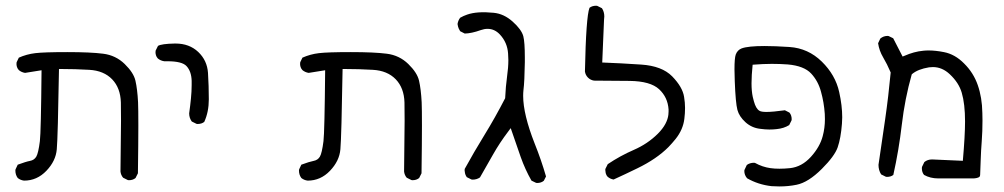

<svg xmlns="http://www.w3.org/2000/svg" viewBox="-20 -527 3540 677"><path d="M195.3 -283.7Q245.1 -283.7 294.9 -280.8Q346.2 -277.8 375.5 -247.3Q404.8 -216.8 406.2 -165.5Q406.7 -149.4 406.7 -100.8Q406.7 -52.2 404.8 77.6Q406.2 90.3 414.1 99.6L430.7 107.9Q432.6 108.4 434.6 108.4Q448.7 108.4 458 100.6L466.3 84Q467.8 -24.9 467.8 -84.2Q467.8 -143.6 466.8 -166.5Q464.4 -212.9 457.5 -242.7Q451.2 -270.5 419.7 -301.3Q388.2 -332 343.8 -337.6Q299.3 -343.3 217.3 -343.3Q135.3 -343.3 104.5 -339.6Q73.7 -335.9 46.4 -323.7L38.6 -307.6Q38.1 -305.7 38.1 -301.3Q38.1 -296.9 39.8 -291Q41.5 -285.2 46.4 -279.8Q55.7 -272 68.4 -270L126.5 -279.3Q124.5 -61.5 120.6 -29.3Q115.2 13.2 107.9 25.4Q100.6 37.6 85.9 40.3Q71.3 43 42.5 53.7L34.7 70.3Q34.2 72.3 34.2 74.2Q34.2 89.4 42.5 100.6Q52.2 108.4 64.9 109.9Q110.4 109.9 143.6 75.2Q176.8 40.5 180.2 -0.5Q184.1 -44.4 188 -283.7Z M676.8 -89.8Q690.9 -89.8 700.2 -97.2Q716.3 -132.3 716.3 -176.8Q716.3 -223.6 713.4 -270Q710.4 -314 679 -343.8Q647.5 -373.5 599.1 -373.5Q597.7 -373.5 596.2 -373.5Q549.3 -372.6 537.1 -365.2L528.8 -348.6Q528.3 -346.7 528.3 -342.3Q528.3 -337.9 530 -332Q531.7 -326.2 536.6 -320.8Q545.9 -313 559.1 -311Q564.9 -311 570.3 -311Q622.1 -311 637.7 -293.9Q654.8 -275.4 655.8 -242.2Q655.8 -234.9 655.8 -227.1Q655.8 -204.6 653.3 -179.7Q650.9 -154.8 647 -127.4Q647 -111.3 656.2 -98.6L672.9 -90.3Q674.8 -89.8 676.8 -89.8Z M1195.3 -283.7Q1245.1 -283.7 1294.9 -280.8Q1346.2 -277.8 1375.5 -247.3Q1404.8 -216.8 1406.2 -165.5Q1406.7 -149.4 1406.7 -100.8Q1406.7 -52.2 1404.8 77.6Q1406.2 90.3 1414.1 99.6L1430.7 107.9Q1432.6 108.4 1434.6 108.4Q1448.7 108.4 1458 100.6L1466.3 84Q1467.8 -24.9 1467.8 -84.2Q1467.8 -143.6 1466.8 -166.5Q1464.4 -212.9 1457.5 -242.7Q1451.2 -270.5 1419.7 -301.3Q1388.2 -332 1343.8 -337.6Q1299.3 -343.3 1217.3 -343.3Q1135.3 -343.3 1104.5 -339.6Q1073.7 -335.9 1046.4 -323.7L1038.6 -307.6Q1038.1 -305.7 1038.1 -301.3Q1038.1 -296.9 1039.8 -291Q1041.5 -285.2 1046.4 -279.8Q1055.7 -272 1068.4 -270L1126.5 -279.3Q1124.5 -61.5 1120.6 -29.3Q1115.2 13.2 1107.9 25.4Q1100.6 37.6 1085.9 40.3Q1071.3 43 1042.5 53.7L1034.7 70.3Q1034.2 72.3 1034.2 74.2Q1034.2 89.4 1042.5 100.6Q1052.2 108.4 1064.9 109.9Q1110.4 109.9 1143.6 75.2Q1176.8 40.5 1180.2 -0.5Q1184.1 -44.4 1188 -283.7Z M1874 118.2Q1888.2 118.2 1897.5 110.4L1905.3 95.2Q1888.2 36.1 1865.2 -21Q1824.7 -124 1824.7 -189Q1824.7 -199.7 1825.7 -209Q1829.6 -239.7 1830.6 -307.6Q1830.6 -316.4 1830.6 -324.2Q1830.6 -377.9 1825.2 -399.4Q1818.8 -422.9 1787.8 -450.7Q1756.8 -478.5 1720.7 -481.9Q1662.6 -487.8 1627.4 -475.6Q1614.3 -471.2 1602.5 -464.4Q1595.2 -454.6 1593.3 -442.4Q1594.7 -432.6 1597.4 -426.5Q1600.1 -420.4 1602.5 -417L1618.7 -408.7Q1642.6 -409.2 1675.3 -420.9Q1687.5 -425.3 1699.2 -425.3Q1724.1 -425.3 1742.7 -405.3Q1769 -377 1771.5 -338.4Q1772.5 -326.7 1772.5 -314.9Q1772.5 -289.1 1767.8 -256.1Q1763.2 -223.1 1761.2 -180.7Q1725.1 -110.8 1688.2 -51Q1651.4 8.8 1618.7 68.4Q1618.2 70.8 1618.2 73.5Q1618.2 76.2 1619.1 80.1Q1620.1 89.4 1626 97.7L1642.6 106Q1644.5 106.4 1646.5 106.4Q1661.1 106.4 1672.4 98.6L1718.3 18.1Q1741.7 -23.4 1772.5 -64L1780.8 -75.2Q1800.8 -16.1 1816.2 27.1Q1831.5 70.3 1854 109.9L1870.1 117.7Q1872.1 118.2 1874 118.2Z M2362.3 -37.1Q2388.7 -70.3 2393.1 -108.4Q2395.5 -127.4 2395.5 -146.5Q2395.5 -165.5 2392.1 -185.5Q2386.7 -220.2 2350.1 -257.8Q2314 -294.4 2241.2 -299.3Q2168.5 -304.2 2103.5 -306.6L2109.9 -458Q2110.8 -463.4 2110.8 -468.8Q2110.8 -485.4 2102.5 -498L2085.9 -506.3Q2084 -506.8 2082 -506.8Q2067.9 -506.8 2058.6 -499.5Q2046.4 -468.3 2042.5 -274.9Q2044.4 -262.2 2053.2 -253.4Q2062 -244.6 2074.7 -242.7Q2131.3 -242.7 2200.7 -241.7Q2273.4 -240.7 2304 -212.4Q2334.5 -184.1 2337.4 -141.1Q2337.4 -137.7 2337.4 -133.5Q2337.4 -129.4 2336.7 -122.3Q2335.9 -115.2 2333.3 -106.9Q2330.6 -98.6 2326.2 -90.3Q2316.9 -72.8 2299.3 -55.2Q2263.2 -19.5 2214.8 1.5Q2166.5 22.5 2123 51.8L2114.7 68.4Q2114.3 70.3 2114.3 71.5Q2114.3 72.8 2114.5 74.2Q2114.7 75.7 2115 77.9Q2115.2 80.1 2115.5 82Q2115.7 84 2116.5 85.9Q2117.2 87.9 2118.2 89.8Q2119.6 93.3 2122.6 96.2Q2131.3 104 2143.6 106Q2186.5 86.4 2227.5 66.4Q2294.9 33.7 2336.9 -8.3Q2350.1 -22 2362.3 -37.1Z M2747.6 -138.2Q2704.6 -132.3 2682.6 -132.3Q2664.6 -132.3 2658.2 -136.2Q2645.5 -143.1 2638.2 -169.9Q2636.2 -176.8 2634.3 -185.1Q2629.9 -205.6 2629.9 -233.2Q2629.9 -260.7 2633.8 -298.8Q2672.4 -301.8 2701.4 -301.8Q2730.5 -301.8 2757.3 -299.8Q2814.9 -294.9 2840.3 -267.6Q2865.2 -240.7 2875 -203.1Q2885.3 -166.5 2888.2 -125.5Q2888.7 -116.2 2888.7 -106.9Q2888.7 -75.7 2880.9 -46.9Q2871.1 -9.3 2839.4 25.9Q2807.1 61.5 2765.6 65.9Q2745.6 67.9 2728.3 67.9Q2710.9 67.9 2696.8 65.9Q2668.5 62 2642.1 47.4Q2640.6 46.9 2638.7 46.9Q2624 46.9 2613.3 54.7L2605 72.3Q2604.5 73.7 2604.5 75.7Q2604.5 90.3 2614.3 101.6Q2653.3 124 2700.2 129.4Q2714.4 130.4 2728 130.4Q2759.8 130.4 2788.6 124.5Q2830.1 116.2 2877.9 68.4Q2922.9 23.4 2933.6 -7.3Q2944.8 -39.6 2948.7 -90.3Q2949.7 -101.6 2949.7 -113.3Q2949.7 -154.8 2939 -202.6Q2925.8 -262.7 2877.7 -309.8Q2829.6 -356.9 2763.7 -361.3Q2712.4 -364.7 2675.8 -364.7Q2617.7 -364.7 2595.2 -356.4Q2580.1 -350.6 2574.2 -334.5Q2569.8 -321.8 2569.8 -282.2Q2569.8 -264.2 2570.8 -240.7Q2573.7 -164.1 2580.1 -139.6Q2586.4 -116.2 2608.4 -96.2Q2630.4 -76.2 2660.2 -72.8Q2678.2 -70.3 2692.6 -70.3Q2707 -70.3 2718.8 -71.8Q2743.7 -74.2 2762.7 -85.9L2771 -102.5Q2771.5 -104.5 2771.5 -106.4Q2771.5 -120.6 2763.7 -129.9Z M3403.8 102.1Q3406.7 102.1 3412.1 102.1Q3417.5 102.1 3424.1 100.6Q3430.7 99.1 3433.3 96.7Q3436 94.2 3436 89.8Q3437 68.8 3438 36.6Q3439 4.4 3441.7 -29.8Q3444.3 -64 3444.3 -102.1Q3444.3 -114.7 3443.8 -128.9Q3442.9 -183.1 3427.7 -226.8Q3412.6 -270.5 3379.4 -303.2Q3347.2 -335.9 3308.1 -343.3Q3278.8 -349.1 3253.9 -349.1Q3244.1 -349.1 3235.4 -348.1Q3203.1 -345.2 3168.9 -330.1L3162.6 -327.6L3129.4 -392.1L3113.3 -399.9Q3111.8 -400.4 3109.9 -400.4Q3095.2 -400.4 3084 -391.1L3076.2 -374.5Q3080.1 -348.1 3094 -324.7Q3107.9 -301.3 3120.6 -271.5Q3112.8 -187.5 3101.1 -106.4L3077.6 54.2Q3077.6 73.2 3086.9 87.9L3103.5 96.2Q3105.5 96.7 3107.4 96.7Q3121.1 96.7 3129.9 89.8Q3149.4 2.4 3159.9 -87.9Q3170.4 -178.2 3194.8 -264.6L3196.3 -266.1Q3216.8 -283.2 3255.9 -289.6Q3262.7 -290.5 3269.5 -290.5Q3302.2 -290.5 3329.1 -265.1Q3360.8 -235.4 3371.1 -200.2Q3382.8 -160.6 3382.8 -98.6Q3382.8 -49.3 3375 40L3266.6 35.2Q3250.5 35.2 3239.3 44.4L3231 61.5Q3230.5 64 3230.5 65.9Q3230.5 80.6 3238.3 89.8Q3260.3 102.1 3288.1 102.1Q3292 102.1 3295.9 102.1H3403.3Z"/></svg>

Font: Bakudai
Style: ExtraLight
Weight: 200
Version: Version 1.48